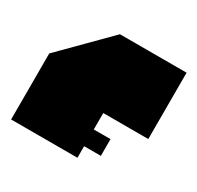

<svg xmlns="http://www.w3.org/2000/svg" viewBox="-155 -911 1123 1093"><g transform="rotate(30 406.0 -365.0)"><path d="M588 -76H478V0H42V-434L336 -730H774V-294H478V-186H588V-76Z"/></g></svg>

Font: El Pececito
Style: Regular
Weight: 400
Designer: deFharo
Foundry: deFharo
Version: El Pececito Version 1.000